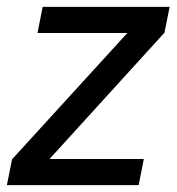

<svg xmlns="http://www.w3.org/2000/svg" viewBox="-26 -538 513 558"><path d="M-6 0 9 -75 344 -442H83L98 -518H467L452 -443L118 -76H392L377 0Z"/></svg>

Font: IBM Plex Sans Text
Style: Italic
Weight: 450
Italic angle: -11°
Designer: Mike Abbink, Paul van der Laan, Pieter van Rosmalen
Foundry: Bold Monday
Version: Version 3.005